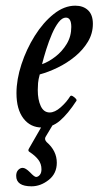

<svg xmlns="http://www.w3.org/2000/svg" viewBox="-20 -436 347 676"><path d="M128 13Q87 13 62.5 -19Q38 -51 38 -108Q38 -156 55.5 -209.5Q73 -263 102.5 -310Q132 -357 169 -386.5Q206 -416 245 -416Q273 -416 290 -400Q307 -384 307 -352Q307 -318 289.5 -289Q272 -260 244 -237Q216 -214 183 -198Q150 -182 120 -174Q115 -156 114 -143.5Q113 -131 113 -119Q113 -85 123.5 -62.5Q134 -40 155 -40Q173 -40 193.5 -58Q214 -76 227 -97Q230 -101 236 -97.5Q242 -94 246.5 -89Q251 -84 249 -81Q219 -35 191 -11Q163 13 128 13ZM128 -210Q151 -218 175 -236.5Q199 -255 215 -281.5Q231 -308 231 -341Q231 -374 212 -374Q199 -374 186.5 -358Q174 -342 163 -316.5Q152 -291 143 -262.5Q134 -234 128 -210ZM91 220Q37 220 37 183Q37 170 44 162.5Q51 155 60 155Q70 155 86 171Q101 187 107 187Q114 187 120 180Q126 173 126 160Q126 141 115 126.5Q104 112 84 99Q77 95 82 87L132 0H168L141 45Q135 54 144 64Q180 95 180 137Q180 175 151.5 197.5Q123 220 91 220Z"/></svg>

Font: Junicode Two Beta Condensed Medium
Style: Italic
Weight: 500
Width: 3
Italic angle: -9°
Version: Version 1.053; ttfautohint (v1.8.4)